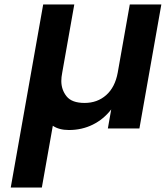

<svg xmlns="http://www.w3.org/2000/svg" viewBox="-20 -574 741 858"><path d="M701 -554 603 0H462L477 -85Q443 -41 394.5 -17Q346 7 288 7Q244 7 216 -12L167 264H28L173 -554H312L258 -249Q254 -229 254 -212Q254 -173 277.5 -143.5Q301 -114 358 -114Q415 -114 454.5 -149Q494 -184 506 -249L560 -554Z"/></svg>

Font: Fz Poppins SemBd
Style: Italic
Weight: 600
Italic angle: -10°
Designer: Ninad Kale (Devanagari), Jonny Pinhorn (Latin)
Foundry: Indian Type Foundry
Version: Vit hóa bi Vntype.Com & FontZin.Com